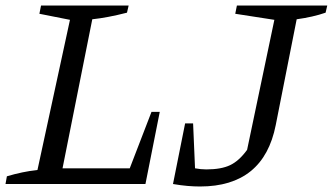

<svg xmlns="http://www.w3.org/2000/svg" viewBox="-31 -668 1208 697"><path d="M519 -262H549L497 0H-11L-6 -28Q51 -45 105 -51L223 -596L112 -618L118 -648H436L430 -622Q360 -604 304 -598L196 -57H440ZM597 0 641 -220H670L677 -57Q698 -53 718 -53Q772 -53 804.5 -68.5Q837 -84 866 -124L965 -596L823 -618L829 -648H1157L1151 -622Q1128 -614 1101.5 -608Q1075 -602 1046 -598L970 -214Q926 9 695 9Q674 9 650 7Q626 5 597 0Z"/></svg>

Font: Piazzolla
Style: Italic
Weight: 400
Italic angle: -11.3°
Designer: Juan Pablo del Peral
Foundry: Huerta Tipografica
Version: Version 1.330